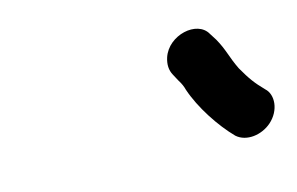

<svg xmlns="http://www.w3.org/2000/svg" viewBox="-34 -725 397 257"><g transform="rotate(-10 164.5 -596.0)"><path d="M198.4 -643C196.3 -633.7 197.4 -625.7 201.9 -619L207.8 -610C211.4 -605.3 214 -600.7 215.6 -596C226.8 -570.2 249.6 -541.4 270 -524C283.8 -513.7 305.3 -518.9 317.8 -532C332.7 -547.6 331.9 -569.4 320.4 -578C307.5 -589.1 301.5 -595.9 290.3 -612C279.9 -629.2 278.2 -639 267.2 -655L260.3 -664C246.3 -684.9 205.2 -672.1 198.4 -643Z"/></g></svg>

Font: HoneyBee
Style: RegIt
Weight: 400
Foundry: Cannot Into Space Fonts
Version: Version 0.89